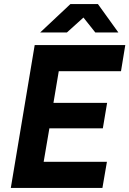

<svg xmlns="http://www.w3.org/2000/svg" viewBox="-20 -921 634 941"><path d="M150 -700H594L573 -572H268L242 -417H505L484 -292H222L194 -128H504L482 0H33ZM325 -901H460L560 -762H447L389 -835L308 -762H177Z"/></svg>

Font: Oak Sans
Style: Bold Italic
Weight: 700
Italic angle: -9.5°
Foundry: Erik Kennedy, Walven
Version: Version 1.000